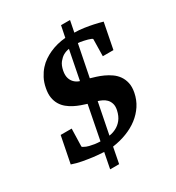

<svg xmlns="http://www.w3.org/2000/svg" viewBox="-198 -862 995 1085"><g transform="rotate(-30 299.0 -320.0)"><path d="M553.2 -472.2H483.9L485.8 -577.1Q486.8 -583 484.4 -585.2Q481.9 -587.4 478 -588.9Q470.7 -592.3 459 -595.5Q447.3 -598.6 435.5 -601.3Q423.8 -604 413.6 -605.5Q403.3 -606.9 398.9 -606.9L357.9 -400.9Q373.5 -396.5 394.5 -389.9Q415.5 -383.3 437.5 -373.3Q459.5 -363.3 480.2 -348.9Q501 -334.5 515.4 -314.2Q529.8 -293.9 535.9 -267.1Q542 -240.2 535.2 -205.1Q526.9 -162.1 504.2 -127.4Q481.4 -92.8 447.8 -66.9Q414.1 -41 370.8 -24.4Q327.6 -7.8 278.8 -1L258.8 102.1H200.2L220.2 0Q185.1 -1.5 150.4 -5.9Q120.1 -9.8 85.7 -16.1Q51.3 -22.5 21 -33.2L55.2 -206.1H127L124 -98.1V-91.3Q124 -89.4 124.8 -88.4Q125.5 -87.4 127 -86.7Q128.4 -85.9 131.8 -84Q146 -75.7 163.3 -71.5Q180.7 -67.4 196.3 -64.9Q213.9 -62.5 231.9 -62L274.9 -282.2Q257.3 -287.6 236.8 -294.9Q216.3 -302.2 196.3 -312.5Q176.3 -322.8 158.7 -337.2Q141.1 -351.6 129.2 -371.3Q117.2 -391.1 112.8 -417.2Q108.4 -443.4 115.2 -477.1Q121.6 -511.2 135.5 -537.6Q149.4 -564 167.2 -584Q185.1 -604 205.8 -617.9Q226.6 -631.8 247.1 -641.1Q295.4 -663.1 352.1 -668L367.2 -742.2H425.8L411.1 -668Q441.9 -668 472.9 -663.3Q503.9 -658.7 529.3 -653.3Q558.6 -647 585.9 -639.2ZM400.9 -168.9Q405.8 -193.8 400.1 -210.9Q394.5 -228 383.3 -239.3Q372.1 -250.5 357.9 -257.1Q343.8 -263.7 332 -267.1L292 -64.9Q317.4 -68.4 339.4 -80.6Q348.6 -85.4 358.2 -93.3Q367.7 -101.1 376 -111.6Q384.3 -122.1 390.6 -136.2Q397 -150.4 400.9 -168.9ZM338.9 -604Q318.4 -601.1 300.3 -590.8Q284.7 -581.5 270 -563.5Q255.4 -545.4 249 -513.2Q246.1 -498 246.6 -485.6Q247.1 -473.1 250.5 -463.4Q253.9 -453.6 258.8 -446.3Q263.7 -439 269.5 -433.6Q282.7 -420.9 301.8 -415Z"/></g></svg>

Font: Charis SIL
Style: Bold Italic
Weight: 700
Italic angle: -11°
Foundry: SIL International
Version: Version 4.112